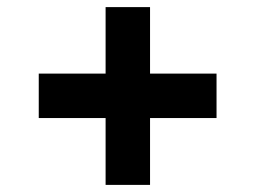

<svg xmlns="http://www.w3.org/2000/svg" viewBox="-20 -520 718 540"><path d="M402 0V-188H589V-313H402V-500H277V-313H89V-188H277V0Z"/></svg>

Font: Plus Jakarta Sans ExtraBold
Style: Regular
Weight: 800
Designer: Gumpita Rahayu
Foundry: Tokotype
Version: Version 2.071;gftools[0.9.30]